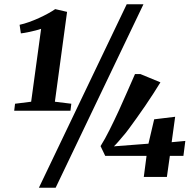

<svg xmlns="http://www.w3.org/2000/svg" viewBox="-20 -835 912 906"><path d="M51 -345.5 127 -355 174 -699Q163 -695 146.2 -690.8Q129.5 -686.5 111.2 -682.8Q93 -679 78.5 -677.5L72.5 -718Q93.5 -722.5 117.2 -731Q141 -739.5 164 -750Q187 -760.5 207 -771.5Q227 -782.5 240.5 -792L296.5 -779L239 -355L316.5 -345.5L312.5 -312.5H47ZM578 -815H657L242.5 51H163.5ZM658.5 0 671.5 -99.5H476.5L454.5 -145.5Q475 -178 497.2 -222.5Q519.5 -267 541.8 -315.5Q564 -364 583.2 -408.5Q602.5 -453 617 -485.5H642.5L737 -446.5Q723 -423.5 704.5 -394.8Q686 -366 665.5 -336Q645 -306 624.8 -277.8Q604.5 -249.5 587.8 -226.8Q571 -204 559.5 -191.5Q550.5 -181 538.8 -167.2Q527 -153.5 517.5 -144.5L680.5 -157L707.5 -272L806.5 -284L790 -164L854.5 -170L845.5 -99.5H781.5L767.5 0Z"/></svg>

Font: Merriweather 72pt ExtraBold
Style: Italic
Weight: 800
Italic angle: -7.8°
Version: Version 2.101